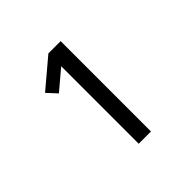

<svg xmlns="http://www.w3.org/2000/svg" viewBox="-137 -968 774 774"><g transform="rotate(-45 250.0 -580.5)"><path d="M236 -323V-765L152 -694L114 -735L236 -838H306V-323Z"/></g></svg>

Font: Iosevka Term Curly
Style: Regular
Weight: 400
Designer: Belleve Invis
Foundry: Belleve Invis
Version: Version 32.3.0